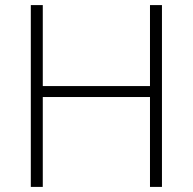

<svg xmlns="http://www.w3.org/2000/svg" viewBox="-20 -734 758 754"><path d="M616 0V-714H569V-396H148V-714H101V0H148V-353H569V0Z"/></svg>

Font: Noto Sans Syriac Extralight
Style: Regular
Weight: 200
Designer: Patrick Giasson and the Monotype Design Team
Foundry: Monotype Imaging Inc.
Version: Version 3.000